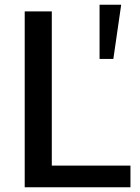

<svg xmlns="http://www.w3.org/2000/svg" viewBox="-20 -788 589 808"><path d="M399 -768H490L457 -540H399ZM84 -740H198V-91H529V0H84Z"/></svg>

Font: Encode Sans Normal
Style: Medium
Weight: 500
Designer: Pablo Impallari, Andres Torresi
Foundry: Pablo Impallari, Andres Torresi
Version: Version 1.000; ttfautohint (v1.00) -l 8 -r 50 -G 200 -x 14 -